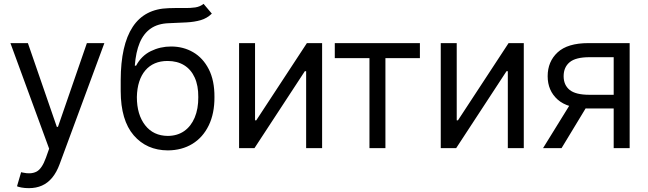

<svg xmlns="http://www.w3.org/2000/svg" viewBox="-20 -770 3370 998"><path d="M129.9 208Q108.4 208 91.8 204.8Q75.2 201.7 68.4 198.2L89.8 125L98.1 127Q140.1 136.7 168.9 122.6Q197.8 108.4 218.8 49.8L235.4 2.9L34.2 -545.9H125L275.4 -110.4H281.2L431.6 -545.9H522.5L290 83Q274.4 125.5 251.5 153.3Q228.5 181.2 198.2 194.6Q168 208 129.9 208Z M1038.1 -750 1081.1 -699.2Q1056.2 -674.8 1023.4 -665.3Q990.7 -655.8 949.5 -653.6Q908.2 -651.4 857.4 -649.4Q800.8 -647.5 763.7 -621.8Q726.6 -596.2 706.3 -547.9Q686 -499.5 680.7 -428.7H687.5Q714.8 -480 763.9 -504.2Q813 -528.3 869.1 -528.3Q933.1 -528.3 984.1 -498.5Q1035.2 -468.8 1065.2 -410.2Q1095.2 -351.6 1094.7 -265.6Q1095.2 -180.2 1064.9 -117.9Q1034.7 -55.7 980 -22.2Q925.3 11.2 852.5 11.7Q742.2 11.2 675 -66.7Q607.9 -144.5 607.4 -295.9V-353.5Q607.9 -536.1 669.7 -630.1Q731.4 -724.1 856.4 -727.5Q900.4 -729 934.8 -728.3Q969.2 -727.5 994.9 -731.4Q1020.5 -735.4 1038.1 -750ZM852.5 -63.5Q901.9 -64 937.3 -88.6Q972.7 -113.3 991.9 -158.7Q1011.2 -204.1 1010.7 -265.6Q1011.2 -325.2 991.9 -367.2Q972.7 -409.2 936.8 -431.2Q900.9 -453.1 850.6 -453.1Q814 -453.1 784.9 -440.7Q755.9 -428.2 735.4 -404.1Q714.8 -379.9 703.6 -345.2Q692.4 -310.5 691.4 -265.6Q691.4 -174.3 734.4 -119.1Q777.3 -64 852.5 -63.5Z M1654.3 0H1571.3V-399.9H1564.5L1302.7 0H1222.7V-545.9H1305.7V-144.5H1312L1575.2 -545.9H1654.3Z M1900.4 0V-467.8H1720.2V-545.9H2162.6V-467.8H1983.4V0Z M2702.6 0H2619.6V-399.9H2612.8L2351.1 0H2271V-545.9H2354V-144.5H2360.4L2623.5 -545.9H2702.6Z M3252.9 0H3169.9V-472.7H3044.4Q2972.2 -472.7 2940.9 -446.5Q2909.7 -420.4 2909.7 -374Q2909.7 -328.1 2940.9 -302.7Q2972.2 -277.3 3043.5 -277.3H3205.6V-206.1H3038.1Q2930.7 -206.1 2878.7 -252.4Q2826.7 -298.8 2826.7 -374Q2826.7 -449.7 2878.4 -497.8Q2930.2 -545.9 3038.6 -545.9H3252.9ZM2898.9 0H2802.7L2955.1 -246.6H3048.3Z"/></svg>

Font: GitLab Sans
Style: Regular
Weight: 400
Designer: Rasmus Andersson
Foundry: Modifications by GitLab B.V., manufactured by rsms
Version: Version 4.000;git-c8fb6b7